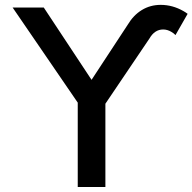

<svg xmlns="http://www.w3.org/2000/svg" viewBox="-20 -753 775 773"><path d="M404.3 -335.4V0H293V-339.8L30.8 -722.7H156.2L348.6 -431.6L494.1 -653.3Q517.1 -691.9 551 -712.6Q585 -733.4 627 -733.4Q674.8 -733.4 718.3 -708.5Q727.1 -703.6 735.4 -697.3L686.5 -611.8Q679.7 -619.1 669.4 -625Q653.8 -634.3 636.7 -634.3Q602.5 -634.3 581.5 -597.7Z"/></svg>

Font: Giphurs Medium
Style: Regular
Weight: 500
Version: Version 0.920; ttfautohint (v1.8.4.7-5d5b)